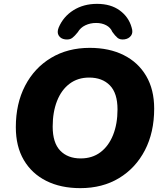

<svg xmlns="http://www.w3.org/2000/svg" viewBox="-20 -964 847 995"><path d="M396 11Q295 11 220 -26.5Q145 -64 103.5 -134.5Q62 -205 62 -305Q62 -427 110 -519.5Q158 -612 244.5 -664Q331 -716 445 -716Q546 -716 621 -678.5Q696 -641 737.5 -570.5Q779 -500 779 -401Q779 -278 731 -185.5Q683 -93 597 -41Q511 11 396 11ZM398 -143Q458 -143 500.5 -175Q543 -207 566 -264.5Q589 -322 589 -397Q589 -481 549.5 -521.5Q510 -562 442 -562Q383 -562 340.5 -530Q298 -498 275.5 -440.5Q253 -383 253 -308Q253 -224 292 -183.5Q331 -143 398 -143ZM317 -760Q295 -763 284.5 -779.5Q274 -796 284 -821Q308 -878 360.5 -911Q413 -944 483 -944Q554 -944 600.5 -910Q647 -876 662 -822Q671 -795 659 -779Q647 -763 625 -760Q602 -757 589 -768Q576 -779 562 -799Q553 -821 530.5 -833Q508 -845 478 -845Q448 -845 422.5 -833Q397 -821 383 -797Q368 -778 354.5 -767.5Q341 -757 317 -760Z"/></svg>

Font: Nunito Black
Style: Italic
Weight: 900
Italic angle: -9°
Designer: Vernon Adams
Foundry: Vernon Adams
Version: Version 3.601; ttfautohint (v1.8.2.53-6de2)